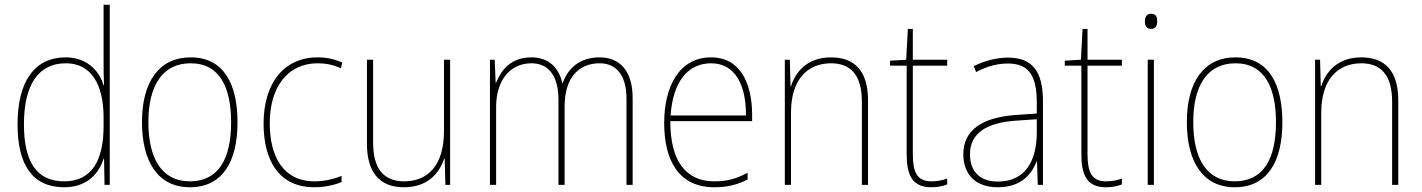

<svg xmlns="http://www.w3.org/2000/svg" viewBox="-20 -780 5998 810"><path d="M251 10C347 10 397 -48 417 -110H419L421 0H443V-760H417V-526C417 -491 417 -457 419 -420H417C399 -482 346 -538 257 -538C127 -538 54 -438 54 -255C54 -83 118 10 251 10ZM251 -15C134 -15 81 -98 81 -255C81 -426 144 -513 258 -513C362 -513 417 -428 417 -284V-248C417 -103 367 -15 251 -15Z M982 -264C982 -423 926 -538 784 -538C652 -538 579 -436 579 -265C579 -97 647 10 781 10C918 10 982 -97 982 -264ZM606 -265C606 -421 667 -513 784 -513C909 -513 955 -408 955 -264C955 -110 902 -15 781 -15C662 -15 606 -112 606 -265Z M1306 10C1351 10 1393 0 1421 -12V-38C1388 -24 1347 -15 1307 -15C1174 -15 1118 -121 1118 -260C1118 -416 1196 -513 1320 -513C1353 -513 1386 -507 1418 -492L1424 -516C1393 -530 1360 -538 1320 -538C1178 -538 1092 -429 1092 -259C1092 -101 1158 10 1306 10Z M1879 -528H1853V-227C1853 -82 1785 -15 1685 -15C1601 -15 1554 -65 1554 -179V-528H1528V-174C1528 -53 1581 10 1684 10C1786 10 1834 -51 1854 -111H1856L1859 0H1879Z M2510 -538C2426 -538 2377 -493 2354 -430H2352C2338 -495 2294 -538 2222 -538C2130 -538 2092 -478 2073 -431H2071L2067 -528H2047V0H2073V-329C2073 -445 2135 -513 2222 -513C2286 -513 2336 -471 2336 -358V0H2362V-331C2362 -454 2423 -513 2510 -513C2574 -513 2623 -470 2623 -364V0H2649V-366C2649 -484 2592 -538 2510 -538Z M2980 -538C2846 -538 2782 -416 2782 -261C2782 -100 2846 10 2993 10C3049 10 3092 -1 3134 -23V-51C3082 -24 3046 -15 2993 -15C2871 -15 2807 -105 2808 -269H3153V-295C3153 -427 3104 -538 2980 -538ZM2980 -513C3082 -513 3128 -420 3127 -293H2809C2819 -438 2884 -513 2980 -513Z M3486 -538C3386 -538 3336 -477 3317 -416H3315L3312 -528H3291V0H3317V-305C3317 -446 3388 -513 3486 -513C3567 -513 3616 -465 3616 -352V0H3642V-357C3642 -481 3585 -538 3486 -538Z M3909 -15C3848 -15 3831 -55 3831 -130V-503H3976V-528H3831V-658H3810L3803 -528L3735 -524V-503H3805V-130C3805 -42 3828 10 3909 10C3938 10 3957 5 3976 -2V-27C3958 -20 3936 -15 3909 -15Z M4232 -537C4182 -537 4133 -523 4088 -501L4098 -476C4147 -502 4190 -512 4232 -512C4316 -512 4354 -467 4354 -347V-301L4266 -295C4127 -285 4044 -234 4044 -129C4044 -49 4091 10 4189 10C4286 10 4331 -42 4353 -99H4355L4358 0H4380V-353C4380 -483 4332 -537 4232 -537ZM4267 -271 4354 -277V-220C4353 -98 4304 -14 4189 -14C4114 -14 4072 -57 4072 -129C4072 -220 4145 -263 4267 -271Z M4646 -15C4585 -15 4568 -55 4568 -130V-503H4713V-528H4568V-658H4547L4540 -528L4472 -524V-503H4542V-130C4542 -42 4565 10 4646 10C4675 10 4694 5 4713 -2V-27C4695 -20 4673 -15 4646 -15Z M4836 -722C4816 -722 4810 -706 4810 -690C4810 -673 4816 -658 4835 -658C4856 -658 4862 -672 4862 -690C4862 -706 4858 -722 4836 -722ZM4848 -528H4822V0H4848Z M5390 -264C5390 -423 5334 -538 5192 -538C5060 -538 4987 -436 4987 -265C4987 -97 5055 10 5189 10C5326 10 5390 -97 5390 -264ZM5014 -265C5014 -421 5075 -513 5192 -513C5317 -513 5363 -408 5363 -264C5363 -110 5310 -15 5189 -15C5070 -15 5014 -112 5014 -265Z M5723 -538C5623 -538 5573 -477 5554 -416H5552L5549 -528H5528V0H5554V-305C5554 -446 5625 -513 5723 -513C5804 -513 5853 -465 5853 -352V0H5879V-357C5879 -481 5822 -538 5723 -538Z"/></svg>

Font: Noto Sans Lao SemiCondensed Thin
Style: Regular
Weight: 100
Width: 4
Designer: Monotype Design Team
Foundry: Monotype Imaging Inc.
Version: Version 2.003